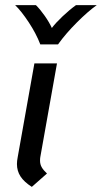

<svg xmlns="http://www.w3.org/2000/svg" viewBox="-20 -717 397 748"><path d="M46 -78Q46 -90 49 -105L114 -470H202L137 -105Q136 -100 136 -91Q136 -77 142.5 -65.5Q149 -54 163 -41L104 11Q74 -8 60 -29.5Q46 -51 46 -78ZM39 -697H120Q137 -680 154.5 -655Q172 -630 182 -608Q197 -628 224 -653.5Q251 -679 276 -697H357Q323 -673 279.5 -629.5Q236 -586 206 -544H137Q121 -586 92 -630Q63 -674 39 -697Z"/></svg>

Font: KoHo Medium
Style: Italic
Weight: 500
Italic angle: -10°
Designer: Cadson Demak & Katatrad Team
Foundry: Cadson Demak Co.,Ltd.
Version: Version 1.000